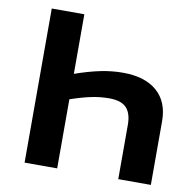

<svg xmlns="http://www.w3.org/2000/svg" viewBox="-80 -795 887 876"><g transform="rotate(10 364.0 -357.0)"><path d="M90 -714H241V-438Q304 -460 356.5 -471Q409 -482 462 -482Q563 -482 619 -433.5Q675 -385 675 -295V0H524V-252Q524 -304 500 -330Q476 -356 419 -356Q377 -356 335 -347Q293 -338 241 -320V0H90Z"/></g></svg>

Font: Noto IKEA Arabic
Style: Bold
Weight: 700
Designer: Monotype Design Team
Foundry: Monotype Imaging Inc.
Version: Version 1.200